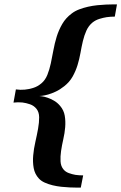

<svg xmlns="http://www.w3.org/2000/svg" viewBox="-20 -726 549 868"><path d="M499 -650.9Q480.5 -650.9 462.4 -648.4Q446.8 -646 429.4 -640.6Q412.1 -635.3 397.9 -624Q380.4 -609.4 370.6 -587.6Q360.8 -565.9 354.7 -540.3Q348.6 -514.6 343.8 -486.8Q338.9 -459 330.6 -431.9Q322.3 -404.8 308.3 -379.9Q294.4 -355 270 -335.9Q251 -320.8 232.2 -312Q213.4 -303.2 197.8 -298.8Q182.1 -294.4 170.4 -293Q162.1 -292 157.7 -292Q162.1 -291.5 169.9 -290.5Q180.7 -289.1 194.6 -284.4Q208.5 -279.8 223.9 -271Q239.3 -262.2 252 -247.1Q268.6 -227.5 272.7 -202.9Q276.9 -178.2 274.7 -151.1Q272.5 -124 266.1 -96.4Q259.8 -68.8 256.1 -43.5Q252.4 -18.1 253.7 3.7Q254.9 25.4 267.1 40Q276.4 51.3 291.5 56.6Q306.6 62 320.8 64.5Q337.4 66.9 356 66.9L345.2 122.1H325.7Q312.5 122.1 294.9 121.3Q277.3 120.6 257.1 118.4Q236.8 116.2 217.8 111.6Q198.7 106.9 182.4 99.6Q166 92.3 155.8 81.1Q137.2 61 132.3 33.7Q127.4 6.3 130.1 -23.7Q132.8 -53.7 139.9 -84.7Q147 -115.7 152.1 -144Q157.2 -172.4 157 -195.8Q156.7 -219.2 145 -233.9Q133.3 -248.5 115.5 -254.6Q97.7 -260.7 81.1 -262.7Q61.5 -264.6 41 -262.2L51.8 -321.8Q72.3 -318.8 92.3 -320.8Q109.4 -322.3 129.6 -328.4Q149.9 -334.5 167 -349.1Q184.6 -363.8 194.1 -387.5Q203.6 -411.1 209.7 -439.5Q215.8 -467.8 221.4 -499Q227.1 -530.3 236.3 -560.3Q245.6 -590.3 261.5 -617.7Q277.3 -645 304.2 -665Q318.8 -676.3 338.1 -683.6Q357.4 -690.9 378.2 -695.6Q398.9 -700.2 419.9 -702.4Q440.9 -704.6 458.7 -705.3Q476.6 -706.1 489.7 -706.1H508.8Z"/></svg>

Font: Charis SIL
Style: Bold Italic
Weight: 700
Italic angle: -11°
Foundry: SIL International
Version: Version 4.112